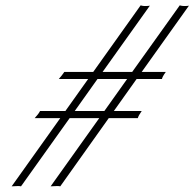

<svg xmlns="http://www.w3.org/2000/svg" viewBox="-20 -690 709 700"><path d="M199.7 -10.7Q194.8 -11.7 188.5 -11.7Q179.2 -11.7 164.6 -10.7L341.8 -259.3H233.9L56.6 -10.7Q51.8 -11.7 45.9 -11.7Q36.1 -11.7 22.5 -10.7L199.7 -259.3H106.4L117.7 -272.5Q122.1 -277.8 126 -285.2H218.3L301.3 -401.9H194.3L205.6 -415.5Q210 -420.9 214.4 -427.7H319.8L492.7 -670.4Q501 -668 507.3 -668Q522 -668 526.4 -669.4L354 -427.7H461.9L635.3 -670.4Q643.6 -668 651.9 -668Q664.6 -668 668.9 -669.4L496.6 -427.7H584.5Q572.3 -411.1 570.3 -401.9H478L395 -285.2H496.6Q484.9 -268.6 482.4 -259.3H376.5ZM360.4 -285.2 443.4 -401.9H335.4L252.4 -285.2Z"/></svg>

Font: Pinyon Script
Style: Regular
Weight: 400
Designer: Nicole Fally
Foundry: Nicole Fally
Version: Version 1.005